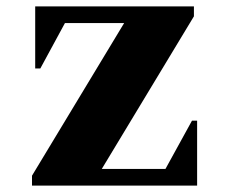

<svg xmlns="http://www.w3.org/2000/svg" viewBox="-20 -580 716 600"><path d="M80 0V-31L368 -508H183L106 -366H90V-560H586V-529L298 -52H497L580 -203H596V0Z"/></svg>

Font: Spectral SC ExtraBold
Style: Regular
Weight: 800
Designer: Jean-Baptiste Levee
Foundry: Production Type
Version: Version 2.001